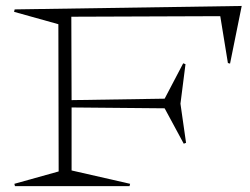

<svg xmlns="http://www.w3.org/2000/svg" viewBox="-20 -632 849 652"><path d="M29.8 -600.1 800.8 -611.8 761.2 -416 753.9 -418 728 -577.1 222.2 -575.2 223.1 -292 539.1 -296.9 602.1 -417 609.9 -414.1 592.8 -279.8 611.8 -147 604 -144 539.1 -264.2 223.1 -267.1V-53.2L421.9 -7.8L419.9 0H30.8L28.8 -7.8L179.2 -49.8L178.2 -549.8L27.8 -591.8Z"/></svg>

Font: Halibut Exp Thin
Style: Regular
Weight: 250
Width: 7
Designer: Matteo Maggi
Foundry: Collletttivo
Version: Version 3.080 | FøM Fix